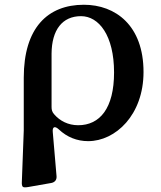

<svg xmlns="http://www.w3.org/2000/svg" viewBox="-20 -571 679 808"><path d="M80 -244V-22L72 192C71 206 73 212 76 215C79 218 87 218 99 216L196 199C211 196 219 186 218 171L202 -16C200 -38 211 -42 228 -26C262 6 304 23 351 23C466 23 584 -87 584 -268C584 -464 466 -551 333 -551C180 -551 80 -453 80 -244ZM197 -121V-346C198 -445 242 -503 321 -503C396 -503 460 -422 460 -266C460 -115 400 -44 309 -44C267 -44 232 -62 208 -90C199 -100 197 -109 197 -121Z"/></svg>

Font: 寒蝉锦书宋Pro Soft
Style: Regular
Weight: 700
Designer: 寒蝉锦书宋{Warren} 思源宋体{Ryoko NISHIZUKA 西塚涼子 (kana & ideographs); Frank Grießhammer (Latin, Greek & Cyrillic); Wenlong ZHANG 
Foundry: Adobe & ChillType
Version: Version 2.000;Glyphs 3.1.1 (3135)